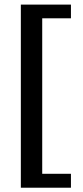

<svg xmlns="http://www.w3.org/2000/svg" viewBox="-20 -644 369 855"><path d="M295.9 191.9H72.8V-623.5H295.9V-562.5H168V129.9H295.9Z"/></svg>

Font: Potro Sans Bangla
Style: Bold
Weight: 700
Designer: Jayed Ahsan Saad
Foundry: Codepotro
Version: Potro Sans Bangla;Version 0.996;CodepotroFonts;